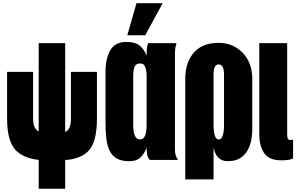

<svg xmlns="http://www.w3.org/2000/svg" viewBox="-20 -1003 1875 1204"><path d="M587.9 -259.3Q587.9 -106.4 530.8 -52.7Q480.5 -4.9 388.7 0.5V180.7H222.7V-0.5Q136.7 -9.3 86.9 -53.2Q24.4 -107.4 24.4 -259.3V-552.2H187.5V-257.8Q187.5 -197.8 222.7 -178.7V-732.4H388.7V-175.3Q424.8 -191.4 424.8 -256.8V-552.2H587.9Z M918.9 0Q911.1 -9.3 907.2 -19Q903.3 -28.8 901.6 -38.6Q899.9 -48.3 899.7 -58.3Q899.4 -68.4 899.4 -77.6Q884.8 -38.1 860.6 -15.1Q836.4 7.8 790.5 7.8Q739.7 7.8 710 -10.7Q680.2 -29.3 665.5 -62Q650.9 -94.7 646.2 -138.7Q641.6 -182.6 641.6 -232.9V-551.3Q641.6 -635.7 671.6 -688Q701.7 -740.2 773.4 -740.2Q826.7 -740.2 855.2 -717.5Q883.8 -694.8 899.4 -654.3Q899.4 -677.2 900.6 -695.6Q901.9 -713.9 909.2 -732.4H1086.9Q1083.5 -721.2 1081.3 -711.7Q1079.1 -702.1 1078.4 -693.4Q1077.6 -684.6 1077.4 -675Q1077.1 -665.5 1077.1 -654.3V-77.6Q1077.1 -66.4 1077.4 -57.1Q1077.6 -47.9 1079.3 -38.8Q1081.1 -29.8 1085 -20.5Q1088.9 -11.2 1096.7 0ZM857.4 -128.9Q880.4 -128.9 889.9 -152.8Q899.4 -176.8 899.4 -219.7V-528.8Q899.4 -554.7 891.8 -579.8Q884.3 -605 858.4 -605Q830.1 -605 822.8 -581.1Q815.4 -557.1 815.4 -528.8V-220.7Q815.4 -128.9 857.4 -128.9ZM890.6 -781.7H778.3L835.9 -982.9H1000Z M1141.6 -507.3Q1141.6 -610.8 1195.1 -672.6Q1248.5 -734.4 1351.1 -734.4Q1439.9 -734.4 1501 -672.6Q1562 -610.8 1562 -507.3V-190.9Q1562 -134.8 1546.1 -89.6Q1530.3 -44.4 1496.3 -18.3Q1462.4 7.8 1407.7 7.8Q1336.4 7.8 1319.3 -78.1V122.1H1141.6ZM1384.8 -535.2Q1384.8 -599.1 1351.1 -599.1Q1319.3 -599.1 1319.3 -535.2V-223.1Q1319.3 -128.4 1351.6 -128.4Q1384.8 -128.4 1384.8 -223.1Z M1743.7 2.4Q1668 2.4 1637 -42Q1606 -86.4 1606 -164.6V-732.4H1780.8V-159.7Q1780.8 -144.5 1784.2 -134.8Q1787.6 -125 1801.8 -125Q1809.1 -125 1817.9 -127.4V-10.3Q1799.3 2.4 1743.7 2.4Z"/></svg>

Font: webenart
Style: Regular
Weight: 400
Designer: Vernon Adams
Foundry: Vernon Adams
Version: Version 2.116; ttfautohint (v1.8.3)